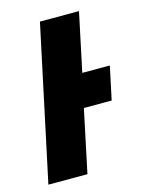

<svg xmlns="http://www.w3.org/2000/svg" viewBox="-100 -604 491 660"><g transform="rotate(-15 145.0 -274.5)"><path d="M-10 0 107 -549H246L202 -341H300L275 -223H176L129 0Z"/></g></svg>

Font: Noto Sans ExtraCondensed ExtraBold
Style: Italic
Weight: 800
Width: 2
Italic angle: -12°
Designer: Monotype Design Team
Foundry: Monotype Imaging Inc.
Version: Version 2.013; ttfautohint (v1.8.4.7-5d5b)